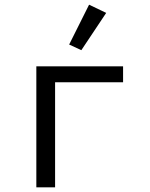

<svg xmlns="http://www.w3.org/2000/svg" viewBox="-20 -799 640 819"><path d="M135 -516H505V-448H215V0H135ZM327 -585 275 -609 360 -779 433 -744Z"/></svg>

Font: IBM Plex Mono
Style: Regular
Weight: 400
Monospace: yes
Designer: Mike Abbink, Paul van der Laan, Pieter van Rosmalen
Foundry: Bold Monday
Version: Version 2.3